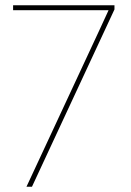

<svg xmlns="http://www.w3.org/2000/svg" viewBox="-20 -713 501 733"><path d="M359 -597 394 -673V-674H30V-693H417V-677L102 0H81Z"/></svg>

Font: Murecho Thin
Style: Regular
Weight: 100
Designer: Neil Summerour
Foundry: Positype
Version: Version 1.010